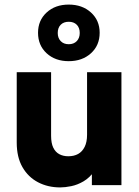

<svg xmlns="http://www.w3.org/2000/svg" viewBox="-20 -808 608 838"><path d="M243 10Q189 10 146 -12.5Q103 -35 78 -78.5Q53 -122 53 -186V-493H203V-216Q203 -183 212.5 -163.5Q222 -144 239 -135Q256 -126 278 -126Q303 -126 321 -136Q339 -146 349.5 -167Q360 -188 360 -220V-493H510V0H381V-138H423Q413 -91 392 -61.5Q371 -32 344.5 -16.5Q318 -1 291 4.5Q264 10 243 10ZM280 -541Q221 -541 183.5 -575.5Q146 -610 146 -665Q146 -719 183.5 -753.5Q221 -788 280 -788Q339 -788 377 -753.5Q415 -719 415 -665Q415 -610 377 -575.5Q339 -541 280 -541ZM280 -615Q302 -615 315 -628.5Q328 -642 328 -664Q328 -687 315 -700Q302 -713 280 -713Q258 -713 245 -700Q232 -687 232 -664Q232 -642 245 -628.5Q258 -615 280 -615Z"/></svg>

Font: SUSE ExtraBold
Style: Regular
Weight: 800
Designer: Rene Bieder
Foundry: SUSE
Version: Version 1.000